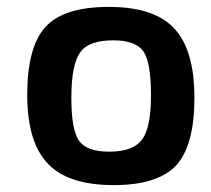

<svg xmlns="http://www.w3.org/2000/svg" viewBox="-20 -524 613 557"><path d="M484 -443Q544 -381 544 -240Q544 -102 491 -44Q437 13 310 13Q180 13 121 -47Q59 -109 59 -249Q59 -388 112 -446Q165 -504 296 -504Q426 -504 484 -443ZM214 -374Q187 -339 187 -240Q187 -148 209 -116Q231 -84 297 -84Q366 -84 392 -119Q418 -153 418 -249Q418 -343 396 -375Q373 -407 309 -407Q239 -407 214 -374Z"/></svg>

Font: Taylor Sans Upright Semi Bold
Style: Regular
Weight: 600
Italic angle: -8°
Designer: Natanael Gama
Version: Version 1.001 September 8, 2015